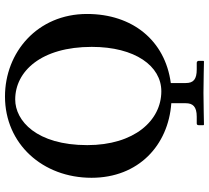

<svg xmlns="http://www.w3.org/2000/svg" viewBox="-54 -644 838 770"><g transform="rotate(-90 365.0 -259.0)"><path d="M336 9V67C336 95 323 111 282 111H255C250 111 248 114 248 119V138L250 140C250 140 343 138 378 138C417 138 504 140 504 140L506 138V119C506 114 502 111 498 111H472C432 111 417 98 417 67V7C588 -16 694 -147 694 -329C694 -528 540 -658 363 -658C173 -658 37 -507 37 -311C37 -123 167 -3 336 9ZM351 -617C464 -617 562 -513 562 -310C562 -136 485 -31 384 -31C266 -31 168 -140 168 -328C168 -532 266 -617 351 -617Z"/></g></svg>

Font: Libertinus Serif Semibold
Style: Regular
Weight: 600
Designer: Philipp H. Poll, Khaled Hosny
Foundry: Caleb Maclennan
Version: Version 7.050;RELEASE